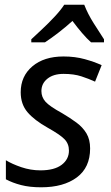

<svg xmlns="http://www.w3.org/2000/svg" viewBox="-20 -786 472 816"><path d="M155 10Q106 10 69.5 0.5Q33 -9 5 -24V-105Q31 -89 70.5 -75.5Q110 -62 152 -62Q211 -62 242 -85.5Q273 -109 273 -146Q273 -175 254 -194.5Q235 -214 183 -243Q126 -275 97 -309Q68 -343 68 -394Q68 -462 117.5 -504Q167 -546 250 -546Q299 -546 340.5 -534.5Q382 -523 412 -509L384 -439Q358 -451 326 -461.5Q294 -472 250 -472Q207 -472 181.5 -451.5Q156 -431 156 -399Q156 -373 173.5 -353.5Q191 -334 244 -305Q278 -285 305 -265Q332 -245 347.5 -219Q363 -193 363 -155Q363 -74 306.5 -32Q250 10 155 10ZM113 -606V-619Q130 -635 158 -661Q186 -687 212.5 -715.5Q239 -744 253 -766H338Q353 -727 378 -687.5Q403 -648 422 -619V-606H367Q349 -622 328.5 -646Q308 -670 288 -697Q258 -670 227.5 -646.5Q197 -623 171 -606Z"/></svg>

Font: Noto Sans IKEA
Style: Italic
Weight: 400
Italic angle: -12°
Designer: Monotype Design Team
Foundry: Monotype Imaging Inc.
Version: Version 2.001